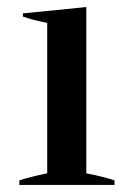

<svg xmlns="http://www.w3.org/2000/svg" viewBox="-20 -525 380 545"><path d="M35 -13Q61 -22 114 -33V-460Q73 -468 45 -478V-487L225 -505V-33Q272 -24 305 -13V0H35Z"/></svg>

Font: Trirong Medium
Style: Regular
Weight: 500
Designer: Katatrad Team
Foundry: CadsonDemak
Version: Version 1.001